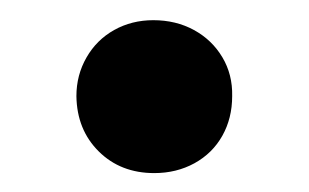

<svg xmlns="http://www.w3.org/2000/svg" viewBox="-20 -166 314 195"><path d="M57.6 -68.4Q57.6 -89.8 67.9 -107.7Q78.1 -125.5 95.9 -135.5Q113.8 -145.5 135.7 -145.5Q158.7 -145.5 177 -135.5Q195.3 -125.5 205.8 -107.9Q216.3 -90.3 215.8 -68.4Q215.8 -45.9 205.8 -28.1Q195.8 -10.3 177.5 -0.2Q159.2 9.8 136.7 9.8Q102.5 9.8 80.3 -12.2Q58.1 -34.2 57.6 -68.4Z"/></svg>

Font: Wanted Sans SemiBold
Style: Regular
Weight: 600
Designer: Original Design by Kil Hyung-jin and Kang Hanbin, Wanted Lab, Inc; Hangeul from Source Han Sans by Jang Soo-young and Ka
Foundry: Wanted Lab, Inc.
Version: Version 1.003